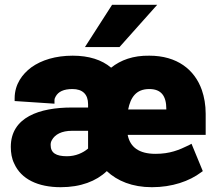

<svg xmlns="http://www.w3.org/2000/svg" viewBox="-20 -770 911 800"><path d="M25 -158C25 -133 29 -109 39 -89C68 -23 139 10 233 10C316 10 381 -15 425 -57C469 -16 531 10 613 10C697 10 769 -15 818 -52L825 -57L778 -171L767 -165C726 -145 688 -129 628 -129C559 -129 522 -157 512 -208H837V-296C837 -333 831 -366 821 -395C791 -480 718 -538 602 -538C535 -539 483 -520 443 -488C404 -521 350 -538 283 -538C212 -538 153 -520 110 -489C74 -462 41 -420 41 -360V-349L207 -338V-352C207 -358 209 -363 212 -368C223 -388 245 -399 282 -399C324 -399 347 -377 347 -336V-322H279C145 -322 25 -282 25 -158ZM191 -166C191 -173 192 -179 196 -186C209 -210 237 -225 280 -225H347V-151C326 -133 295 -119 259 -119C213 -119 191 -133 191 -166ZM334 -574H478L635 -750H447ZM514 -314C524 -364 547 -399 602 -399C652 -399 673 -370 673 -316V-314Z"/></svg>

Font: Asimov Pro
Style: Ult
Weight: 900
Designer: Google
Version: Version 2.000980; 2014